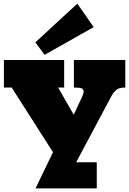

<svg xmlns="http://www.w3.org/2000/svg" viewBox="-20 -854 712 1058"><path d="M272 -15.1 44.4 -371.6H1.5V-523.4H333.5V-371.6H300.3L386.2 -221.7L433.6 -323.2Q449.2 -356.9 431.2 -366.7Q421.4 -371.6 387.2 -371.6V-523.4H670.4V-371.6Q651.4 -371.6 638.2 -367.7Q625 -363.8 614.7 -353Q604.5 -342.3 599.6 -334.2Q594.7 -326.2 584.5 -306.6L399.9 40H513.2V184.1H175.8ZM496.1 -704.6 225.6 -551.8 174.8 -620.6 406.2 -834Z"/></svg>

Font: Bevan
Style: Regular
Weight: 400
Foundry: vernon adams
Version: Version 1.000